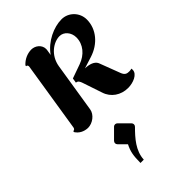

<svg xmlns="http://www.w3.org/2000/svg" viewBox="-203 -468 804 804"><g transform="rotate(-45 199.0 -66.5)"><path d="M151.6 263.9C154.3 213.1 188.5 174.8 222.9 140.4C225.8 137.5 227.3 133.8 227.3 130.1C227.3 126.5 225.8 122.8 222.9 119.9L181.4 78.4C178.5 75.4 174.8 74 171.1 74C167.5 74 163.8 75.4 160.9 78.4L119.4 119.9C116.5 122.8 115 126.5 115 130.1C115 133.8 116.5 137.5 119.4 140.4L150.4 171.6C136.2 199.5 132.3 220.5 132.1 263.9ZM38.6 -39.1C37.6 -33.2 33.2 -29.3 27.3 -29.3L26.6 -24.4C38.3 -5.9 57.4 3.9 80.6 4.9C107.9 4.9 137.5 -16.6 141.8 -43.9L176.8 -263.9C186 -321 232.7 -351.6 267.8 -351.6C293.5 -351.6 314.2 -327.4 314.2 -297.6C314.2 -256.6 285.6 -223.1 244.1 -208.5L182.1 -186.5L178.7 -165C189.7 -165 194.6 -155 198.2 -144L227.1 -58.1C239.3 -19 275.4 5.4 317.9 5.4C347.4 5.4 385 -8.8 385 -35.4C385 -37.6 385 -40 384.5 -42.5C380.1 -41 375.5 -40.3 371.1 -40.3C357.9 -40.3 346.7 -41.7 339.1 -63L304.2 -154.8C295.9 -173.1 272.5 -179.9 247.8 -180.7L298.8 -196.8C357.4 -215.3 398.2 -262.5 398.2 -319.8C398.2 -361.6 364.7 -395.5 323.5 -395.5C277.6 -395.5 219 -369.1 186 -322L189.9 -346.7C190.2 -348.9 190.4 -350.8 190.4 -353C190.4 -377 168.7 -395.5 143.8 -395.5C120.1 -394.8 97.9 -385 80.6 -366.2L79.8 -361.3C85.2 -361.3 88.1 -357.9 88.1 -351.6Z"/></g></svg>

Font: RisaltypS01
Style: Medium
Weight: 500
Italic angle: -9°
Designer: gluk
Foundry: gluk
Version: Version 0.24